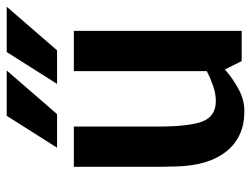

<svg xmlns="http://www.w3.org/2000/svg" viewBox="-108 -632 748 572"><g transform="rotate(-90 266.0 -346.0)"><path d="M220 8Q144 8 101 -45.5Q58 -99 56 -198L55 -250V-500H175V-250Q175 -155 190.5 -116Q206 -77 251 -77Q273 -77 296 -85Q319 -93 340 -104V-500H460V0H370L345 -50Q319 -27 287 -9.5Q255 8 221 8Q220 8 220 8ZM342 -700 212 -550H112L207 -700ZM532 -700 402 -550H302L397 -700Z"/></g></svg>

Font: Epunda Sans SemiBold
Style: Regular
Weight: 600
Designer: Simon Atzbach
Foundry: typofactur
Version: Version 2.204; ttfautohint (v1.8.4.7-5d5b)